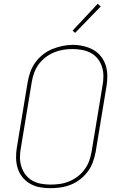

<svg xmlns="http://www.w3.org/2000/svg" viewBox="-20 -982 640 1010"><path d="M246 8Q217 8 189.5 3Q162 -2 138.5 -15.5Q115 -29 98 -50Q81 -71 73 -97Q65 -123 64.5 -151.5Q64 -180 69 -208L126 -553Q131 -580 140.5 -606Q150 -632 167 -655Q184 -678 207 -696Q230 -714 256.5 -724.5Q283 -735 310 -740.5Q337 -746 363 -746Q391 -746 419 -739.5Q447 -733 470.5 -720Q494 -707 511 -685.5Q528 -664 536 -638.5Q544 -613 544.5 -584Q545 -555 540 -527L483 -182Q478 -155 468.5 -129Q459 -103 442 -80Q425 -57 402 -39Q379 -21 352.5 -10.5Q326 0 299 4Q272 8 246 8ZM246 -11Q271 -11 295.5 -14.5Q320 -18 344 -28Q368 -38 389 -54Q410 -70 425.5 -91.5Q441 -113 449.5 -136.5Q458 -160 462 -185L519 -530Q524 -555 524 -581Q524 -607 516.5 -630.5Q509 -654 494 -673Q479 -692 457.5 -703.5Q436 -715 411 -719.5Q386 -724 361 -724Q336 -724 311.5 -720Q287 -716 263.5 -706Q240 -696 219 -680Q198 -664 183 -643Q168 -622 159.5 -598.5Q151 -575 147 -550L90 -205Q85 -180 85 -154.5Q85 -129 92.5 -105.5Q100 -82 114.5 -63Q129 -44 150 -32Q171 -20 196 -15.5Q221 -11 246 -11ZM375 -809 362 -821 494 -962 510 -948Z"/></svg>

Font: Iosevka Curly Thin Extended
Style: Italic
Weight: 100
Width: 7
Italic angle: -9°
Monospace: yes
Designer: Belleve Invis
Foundry: Belleve Invis
Version: Version 11.1.0; ttfautohint (v1.8.3)